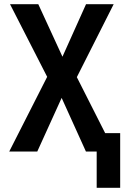

<svg xmlns="http://www.w3.org/2000/svg" viewBox="-20 -731 616 926"><path d="M164.6 -710.9 281.2 -457.5 395 -710.9H528.3L350.6 -358.9L532.2 0H394.5L277.3 -258.8L159.7 0H24.4L207.5 -360.4L28.3 -710.9ZM559.6 -88.9V174.8H446.3V-88.9Z"/></svg>

Font: Roboto Condensed Medium
Style: Regular
Weight: 500
Designer: Christian Robertson
Foundry: Google
Version: Version 3.0